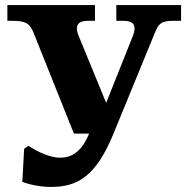

<svg xmlns="http://www.w3.org/2000/svg" viewBox="-20 -720 742 756"><path d="M113 -589 271 -194H331L326 -183C298 -121 261 -99 216 -99C179 -99 129 -121 92 -146L75 -134L68 -4C93 6 136 16 181 16C286 16 358 -26 427 -194L589 -589C604 -626 613 -638 663 -638H693V-700H438V-638H468C504 -638 520 -621 503 -578L398 -315L290 -578C272 -621 289 -638 325 -638H354V-700H9V-638H30C82 -638 98 -627 113 -589Z"/></svg>

Font: LT Superior Serif ExtraBold
Style: Regular
Weight: 800
Designer: Daniel Lyons
Foundry: LyonsType
Version: Version 2.120;FEAKit 1.0